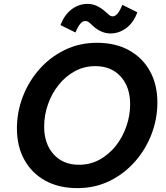

<svg xmlns="http://www.w3.org/2000/svg" viewBox="-20 -951 854 987"><path d="M478 -731Q574 -731 643.5 -692.5Q713 -654 751 -585Q789 -516 789 -424Q789 -340 759 -261.5Q729 -183 674 -120.5Q619 -58 544 -21Q469 16 378 16Q282 16 212.5 -22.5Q143 -61 105 -130Q67 -199 67 -291Q67 -375 97 -453.5Q127 -532 182 -594.5Q237 -657 312.5 -694Q388 -731 478 -731ZM470 -611Q412 -611 364 -584.5Q316 -558 281 -514Q246 -470 226.5 -414.5Q207 -359 207 -300Q207 -212 255.5 -158Q304 -104 386 -104Q444 -104 492 -130.5Q540 -157 575 -201Q610 -245 629.5 -301Q649 -357 649 -415Q649 -504 600.5 -557.5Q552 -611 470 -611ZM430 -931Q456 -931 479 -920Q502 -909 524 -889Q535 -879 542.5 -873Q550 -867 560 -867Q585 -867 609 -926L686 -888Q667 -835 629.5 -807Q592 -779 548 -779Q498 -779 453 -822Q443 -832 435.5 -837.5Q428 -843 417 -843Q392 -843 368 -784L291 -822Q311 -875 348 -903Q385 -931 430 -931Z"/></svg>

Font: Wix Madefor Text
Style: Bold Italic
Weight: 700
Italic angle: -12°
Designer: Dalton Maag Ltd
Foundry: Dalton Maag Ltd
Version: Version 3.100